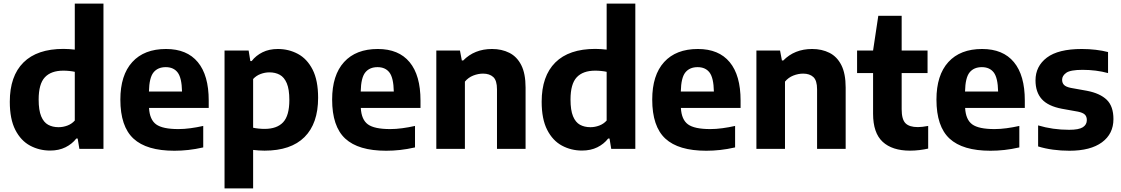

<svg xmlns="http://www.w3.org/2000/svg" viewBox="-20 -828 6238 1068"><path d="M259 9.5Q198.5 9.5 147.2 -18Q96 -45.5 65.2 -105.5Q34.5 -165.5 34.5 -262Q34.5 -405 110.5 -480.5Q186.5 -556 333 -556Q349.5 -556 365.8 -554.8Q382 -553.5 396 -552V-808H555.5V0H421.5L412 -57.5H404.5Q381 -27 344.2 -8.8Q307.5 9.5 259 9.5ZM306 -120.5Q330.5 -120.5 354.8 -129.5Q379 -138.5 396 -157.5V-428.5Q383 -431.5 366 -433.2Q349 -435 332.5 -435Q264 -435 229.5 -398Q195 -361 195 -274.5Q195 -215 209 -181.2Q223 -147.5 247.8 -134Q272.5 -120.5 306 -120.5Z M950 10.5Q795.5 10.5 722.5 -57Q649.5 -124.5 649.5 -274Q649.5 -410 715.8 -482.8Q782 -555.5 903.5 -555.5Q1020 -555.5 1080.5 -482.2Q1141 -409 1141 -269V-227.5H809Q812.5 -162.5 848.5 -136.2Q884.5 -110 972.5 -110Q1004.5 -110 1039.8 -114.8Q1075 -119.5 1110.5 -127.5V-8Q1066.5 2 1027.5 6.2Q988.5 10.5 950 10.5ZM902 -454.5Q857.5 -454.5 833.8 -425Q810 -395.5 808.5 -319H992.5Q991 -395 968.2 -424.8Q945.5 -454.5 902 -454.5Z M1229 220V-547H1363L1372.5 -488.5H1380Q1403.5 -519 1440.2 -537.2Q1477 -555.5 1525.5 -555.5Q1586 -555.5 1637 -528.2Q1688 -501 1718.8 -441Q1749.5 -381 1749.5 -284Q1749.5 -141 1673.8 -65.5Q1598 10 1451.5 10Q1435 10 1418.8 8.8Q1402.5 7.5 1388 6V220ZM1451.5 -111Q1520.5 -111 1555 -148Q1589.5 -185 1589.5 -271.5Q1589.5 -331.5 1575.2 -365Q1561 -398.5 1536.2 -412Q1511.5 -425.5 1478.5 -425.5Q1454 -425.5 1429.8 -416.5Q1405.5 -407.5 1388 -388.5V-117.5Q1401.5 -114.5 1418.5 -112.8Q1435.5 -111 1451.5 -111Z M2128 10.5Q1973.5 10.5 1900.5 -57Q1827.5 -124.5 1827.5 -274Q1827.5 -410 1893.8 -482.8Q1960 -555.5 2081.5 -555.5Q2198 -555.5 2258.5 -482.2Q2319 -409 2319 -269V-227.5H1987Q1990.5 -162.5 2026.5 -136.2Q2062.5 -110 2150.5 -110Q2182.5 -110 2217.8 -114.8Q2253 -119.5 2288.5 -127.5V-8Q2244.5 2 2205.5 6.2Q2166.5 10.5 2128 10.5ZM2080 -454.5Q2035.5 -454.5 2011.8 -425Q1988 -395.5 1986.5 -319H2170.5Q2169 -395 2146.2 -424.8Q2123.5 -454.5 2080 -454.5Z M2407 0V-547H2538.5L2549 -491.5H2556.5Q2619 -555.5 2717 -555.5Q2771 -555.5 2813.2 -534.2Q2855.5 -513 2879.5 -465.8Q2903.5 -418.5 2903.5 -341V0H2744.5V-331Q2744.5 -380.5 2723.8 -399.5Q2703 -418.5 2667 -418.5Q2640 -418.5 2612.5 -407.8Q2585 -397 2566 -374V0Z M3217.5 9.5Q3157 9.5 3105.8 -18Q3054.5 -45.5 3023.8 -105.5Q2993 -165.5 2993 -262Q2993 -405 3069 -480.5Q3145 -556 3291.5 -556Q3308 -556 3324.2 -554.8Q3340.5 -553.5 3354.5 -552V-808H3514V0H3380L3370.5 -57.5H3363Q3339.5 -27 3302.8 -8.8Q3266 9.5 3217.5 9.5ZM3264.5 -120.5Q3289 -120.5 3313.2 -129.5Q3337.5 -138.5 3354.5 -157.5V-428.5Q3341.5 -431.5 3324.5 -433.2Q3307.5 -435 3291 -435Q3222.5 -435 3188 -398Q3153.5 -361 3153.5 -274.5Q3153.5 -215 3167.5 -181.2Q3181.5 -147.5 3206.2 -134Q3231 -120.5 3264.5 -120.5Z M3908.5 10.5Q3754 10.5 3681 -57Q3608 -124.5 3608 -274Q3608 -410 3674.2 -482.8Q3740.5 -555.5 3862 -555.5Q3978.5 -555.5 4039 -482.2Q4099.5 -409 4099.5 -269V-227.5H3767.5Q3771 -162.5 3807 -136.2Q3843 -110 3931 -110Q3963 -110 3998.2 -114.8Q4033.5 -119.5 4069 -127.5V-8Q4025 2 3986 6.2Q3947 10.5 3908.5 10.5ZM3860.5 -454.5Q3816 -454.5 3792.2 -425Q3768.5 -395.5 3767 -319H3951Q3949.5 -395 3926.8 -424.8Q3904 -454.5 3860.5 -454.5Z M4187.5 0V-547H4319L4329.5 -491.5H4337Q4399.5 -555.5 4497.5 -555.5Q4551.5 -555.5 4593.8 -534.2Q4636 -513 4660 -465.8Q4684 -418.5 4684 -341V0H4525V-331Q4525 -380.5 4504.2 -399.5Q4483.5 -418.5 4447.5 -418.5Q4420.5 -418.5 4393 -407.8Q4365.5 -397 4346.5 -374V0Z M5042 10Q4943 10 4889.8 -39.2Q4836.5 -88.5 4836.5 -195.5V-421.5H4747.5V-547H4836.5L4865.5 -740H4995.5V-547H5139.5V-421.5H4995.5V-220.5Q4995.5 -164 5016.8 -142.5Q5038 -121 5085.5 -121Q5108.5 -121 5143 -127.5V-1.5Q5121.5 3.5 5094.5 6.8Q5067.5 10 5042 10Z M5489.5 10.5Q5335 10.5 5262 -57Q5189 -124.5 5189 -274Q5189 -410 5255.2 -482.8Q5321.5 -555.5 5443 -555.5Q5559.5 -555.5 5620 -482.2Q5680.5 -409 5680.5 -269V-227.5H5348.5Q5352 -162.5 5388 -136.2Q5424 -110 5512 -110Q5544 -110 5579.2 -114.8Q5614.5 -119.5 5650 -127.5V-8Q5606 2 5567 6.2Q5528 10.5 5489.5 10.5ZM5441.5 -454.5Q5397 -454.5 5373.2 -425Q5349.5 -395.5 5348 -319H5532Q5530.5 -395 5507.8 -424.8Q5485 -454.5 5441.5 -454.5Z M5929 10.5Q5882 10.5 5837.5 4.5Q5793 -1.5 5754.5 -13.5V-130.5Q5836 -106 5927 -106Q5981 -106 6003.2 -120.2Q6025.5 -134.5 6025.5 -160Q6025.5 -180 6014.2 -190.8Q6003 -201.5 5976 -207L5887 -223Q5810 -237.5 5775 -276.5Q5740 -315.5 5740 -381Q5740 -459.5 5803.2 -507.5Q5866.5 -555.5 5997.5 -555.5Q6037.5 -555.5 6075.2 -551Q6113 -546.5 6143.5 -538.5V-421.5Q6077.5 -439.5 6002 -439.5Q5934 -439.5 5911 -423Q5888 -406.5 5888 -384.5Q5888 -366.5 5898.8 -355.5Q5909.5 -344.5 5937 -339L6026 -323Q6099 -309 6136.2 -273Q6173.5 -237 6173.5 -165.5Q6173.5 -83.5 6109.8 -36.5Q6046 10.5 5929 10.5Z"/></svg>

Font: Encode Sans
Style: Bold
Weight: 700
Designer: Multiple Designers
Foundry: Impallari Type
Version: Version 3.002; ttfautohint (v1.8.3) -l 8 -r 50 -G 200 -x 14 